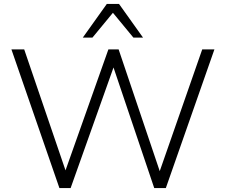

<svg xmlns="http://www.w3.org/2000/svg" viewBox="-20 -956 1148 976"><path d="M38 0ZM282 0 38 -705H103L313 -90L531 -705H583L792 -86L1008 -705H1070L823 0H764L557 -613L339 0ZM401 -765 523 -936H585L707 -765H658L554 -891L450 -765Z"/></svg>

Font: Winston Light
Style: Regular
Weight: 300
Designer: Original fonts by Vernon Adams / Changes by Cristiano Sobral
Foundry: Original fonts by Vernon Adams / Changes by Cristiano Sobral
Version: Version 2.503;July 17, 2020;FontCreator 13.0.0.2655 64-bit